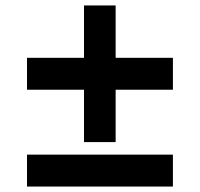

<svg xmlns="http://www.w3.org/2000/svg" viewBox="-20 -684 733 704"><path d="M288 -163V-355H79V-472H288V-664H404V-472H614V-355H404V-163ZM79 0V-117H614V0Z"/></svg>

Font: Archivo SemiExpanded ExtraBold
Style: Regular
Weight: 800
Width: 6
Designer: Hector Gatti
Foundry: Omnibus-Type
Version: Version 2.001; ttfautohint (v1.8.3)